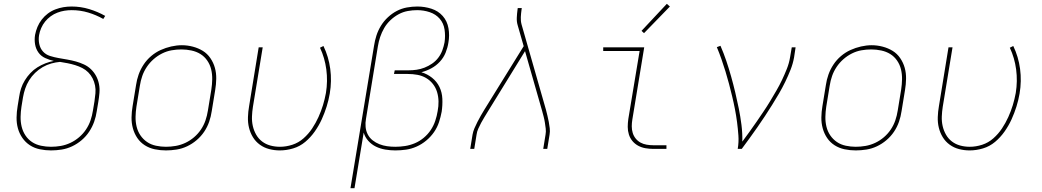

<svg xmlns="http://www.w3.org/2000/svg" viewBox="-20 -777 5440 1002"><path d="M246 8Q217 8 188 2Q159 -4 136 -19Q113 -34 97 -57Q81 -80 73.5 -107Q66 -134 66.5 -164Q67 -194 72 -223L80 -272Q83 -294 90 -315.5Q97 -337 109.5 -357.5Q122 -378 138.5 -395.5Q155 -413 175 -425.5Q195 -438 217 -446.5Q239 -455 261 -459Q238 -464 216 -474Q194 -484 180.5 -503Q167 -522 163 -546Q159 -570 163 -595Q167 -616 175.5 -636.5Q184 -657 198 -675Q212 -693 230 -706.5Q248 -720 269 -728Q290 -736 311 -739.5Q332 -743 354 -743Q401 -743 445.5 -729.5Q490 -716 529 -694L519 -678Q482 -699 440.5 -711.5Q399 -724 354 -724Q335 -724 316.5 -721Q298 -718 279.5 -711Q261 -704 244.5 -692Q228 -680 215.5 -664.5Q203 -649 195 -630.5Q187 -612 184 -594Q180 -570 185 -547Q190 -524 204.5 -508Q219 -492 241 -485Q263 -478 286 -474Q309 -470 332 -466Q355 -462 376.5 -456Q398 -450 418.5 -440.5Q439 -431 455 -415.5Q471 -400 481.5 -380.5Q492 -361 496.5 -338.5Q501 -316 499 -292.5Q497 -269 493 -245L485 -197Q481 -169 471.5 -142Q462 -115 445.5 -90Q429 -65 406 -45.5Q383 -26 356.5 -13.5Q330 -1 302 3.5Q274 8 246 8ZM246 -11Q272 -11 297.5 -15.5Q323 -20 347.5 -31.5Q372 -43 393 -61Q414 -79 429 -101.5Q444 -124 452.5 -149Q461 -174 465 -200L473 -248Q476 -269 478 -290Q480 -311 476 -331Q472 -351 463 -368.5Q454 -386 440.5 -399.5Q427 -413 409.5 -422Q392 -431 372.5 -437Q353 -443 333 -447Q313 -451 293 -454Q270 -452 247 -445.5Q224 -439 202.5 -426.5Q181 -414 163 -396.5Q145 -379 132 -358Q119 -337 111.5 -314.5Q104 -292 100 -269L92 -220Q88 -194 87.5 -167.5Q87 -141 93 -116Q99 -91 113 -70Q127 -49 147.5 -35.5Q168 -22 194 -16.5Q220 -11 246 -11Z M846 8Q816 8 787.5 2Q759 -4 735.5 -19Q712 -34 696.5 -57Q681 -80 673.5 -107.5Q666 -135 666.5 -164.5Q667 -194 672 -223L690 -333Q694 -361 703.5 -388Q713 -415 729.5 -440Q746 -465 769 -484.5Q792 -504 818.5 -516Q845 -528 873.5 -534.5Q902 -541 929 -541Q958 -541 986.5 -533.5Q1015 -526 1038.5 -511.5Q1062 -497 1078 -473.5Q1094 -450 1101.5 -423Q1109 -396 1108.5 -366Q1108 -336 1103 -307L1085 -197Q1081 -169 1071.5 -141.5Q1062 -114 1045.5 -89.5Q1029 -65 1006 -45.5Q983 -26 956.5 -13.5Q930 -1 901.5 3.5Q873 8 846 8ZM846 -11Q871 -11 897 -15.5Q923 -20 947.5 -31.5Q972 -43 993 -61Q1014 -79 1029 -101.5Q1044 -124 1052.5 -149Q1061 -174 1065 -200L1083 -310Q1087 -336 1087.5 -363Q1088 -390 1082 -415Q1076 -440 1061.5 -461Q1047 -482 1026 -495Q1005 -508 979 -513.5Q953 -519 927 -519Q901 -519 875.5 -514.5Q850 -510 826 -498Q802 -486 781.5 -468Q761 -450 746 -427.5Q731 -405 722.5 -380.5Q714 -356 710 -330L692 -220Q688 -194 687.5 -167.5Q687 -141 693 -116Q699 -91 713 -70.5Q727 -50 747.5 -36Q768 -22 794 -16.5Q820 -11 846 -11Z M1440 8Q1412 8 1385 1Q1358 -6 1336 -22Q1314 -38 1300 -61Q1286 -84 1279.5 -110.5Q1273 -137 1274 -166Q1275 -195 1280 -223L1330 -530H1351L1300 -220Q1296 -195 1295 -169Q1294 -143 1299.5 -119Q1305 -95 1317 -74Q1329 -53 1348 -38.5Q1367 -24 1391 -17.5Q1415 -11 1441 -11Q1473 -11 1505.5 -21.5Q1538 -32 1564 -55Q1590 -78 1609 -106.5Q1628 -135 1642 -166Q1656 -197 1665.5 -228Q1675 -259 1681 -292Q1691 -354 1683 -414.5Q1675 -475 1650 -528L1668 -537Q1695 -481 1703.5 -417.5Q1712 -354 1701 -289Q1695 -254 1684.5 -220.5Q1674 -187 1659 -154Q1644 -121 1622.5 -90.5Q1601 -60 1573 -36.5Q1545 -13 1510 -2.5Q1475 8 1440 8Z M1809 205 1932 -538Q1936 -565 1944.5 -591.5Q1953 -618 1968 -642.5Q1983 -667 2004.5 -687Q2026 -707 2051 -720Q2076 -733 2103.5 -738Q2131 -743 2158 -743Q2196 -743 2231.5 -731.5Q2267 -720 2290.5 -693.5Q2314 -667 2320.5 -629.5Q2327 -592 2320 -554Q2316 -528 2305.5 -502Q2295 -476 2275.5 -455Q2256 -434 2231 -420.5Q2206 -407 2179 -400Q2210 -391 2235 -371Q2260 -351 2273.5 -323Q2287 -295 2288.5 -261.5Q2290 -228 2285 -194Q2280 -167 2271 -139.5Q2262 -112 2245 -87.5Q2228 -63 2204.5 -43.5Q2181 -24 2154 -12Q2127 0 2099 4Q2071 8 2043 8Q2017 8 1990.5 3.5Q1964 -1 1941.5 -12Q1919 -23 1902 -42Q1885 -61 1878 -85L1830 205ZM2043 -11Q2068 -11 2094 -15Q2120 -19 2145 -29.5Q2170 -40 2191.5 -58Q2213 -76 2228 -98.5Q2243 -121 2251.5 -146.5Q2260 -172 2264 -197Q2269 -223 2268.5 -248Q2268 -273 2261 -296.5Q2254 -320 2239 -339Q2224 -358 2203.5 -370Q2183 -382 2158.5 -386.5Q2134 -391 2108 -391H2036L2040 -410H2112Q2133 -410 2154 -413Q2175 -416 2195.5 -424Q2216 -432 2235 -445Q2254 -458 2267.5 -476Q2281 -494 2288.5 -514.5Q2296 -535 2300 -556Q2305 -590 2300 -623Q2295 -656 2274.5 -679.5Q2254 -703 2222.5 -713.5Q2191 -724 2157 -724Q2133 -724 2108 -719.5Q2083 -715 2060 -702.5Q2037 -690 2017.5 -671.5Q1998 -653 1985 -630.5Q1972 -608 1964 -584Q1956 -560 1952 -535L1890 -157Q1886 -136 1888 -114.5Q1890 -93 1899.5 -75Q1909 -57 1925 -44.5Q1941 -32 1960 -24.5Q1979 -17 2000 -14Q2021 -11 2043 -11Z M2434 0 2446 -74Q2449 -91 2456 -107.5Q2463 -124 2471.5 -140.5Q2480 -157 2489 -173Q2498 -189 2508 -205L2713 -536L2682 -644Q2676 -663 2677 -684.5Q2678 -706 2681 -728L2682 -735H2703L2702 -728Q2699 -708 2698 -687.5Q2697 -667 2702 -649L2829 -205Q2833 -189 2837 -173Q2841 -157 2844 -140.5Q2847 -124 2849 -107.5Q2851 -91 2848 -74L2836 0H2815L2827 -74Q2830 -90 2828 -106Q2826 -122 2823.5 -138Q2821 -154 2817 -169Q2813 -184 2809 -199L2720 -510L2526 -195Q2517 -180 2508 -165.5Q2499 -151 2491 -136Q2483 -121 2476 -105.5Q2469 -90 2467 -74L2455 0Z M3389 0Q3369 0 3348.5 -3.5Q3328 -7 3310.5 -16.5Q3293 -26 3280.5 -41Q3268 -56 3262 -75Q3256 -94 3256 -114.5Q3256 -135 3259 -156L3318 -511H3128V-530H3342L3280 -153Q3277 -135 3277 -117.5Q3277 -100 3282 -83.5Q3287 -67 3297.5 -54Q3308 -41 3322.5 -33Q3337 -25 3354.5 -22Q3372 -19 3389 -19H3458V0ZM3341 -604 3328 -616 3460 -757 3476 -743Z M3830 0Q3836 -35 3833.5 -70Q3831 -105 3826.5 -139.5Q3822 -174 3815.5 -207.5Q3809 -241 3801 -274Q3793 -307 3784.5 -339.5Q3776 -372 3766 -404.5Q3756 -437 3745 -468.5Q3734 -500 3721 -531L3740 -538Q3757 -499 3770.5 -459Q3784 -419 3795.5 -378Q3807 -337 3817 -295Q3827 -253 3835.5 -211Q3844 -169 3849.5 -125.5Q3855 -82 3854 -38Q3873 -64 3892 -90Q3911 -116 3929 -142.5Q3947 -169 3965 -195.5Q3983 -222 3999.5 -249.5Q4016 -277 4032 -304.5Q4048 -332 4061.5 -360.5Q4075 -389 4086.5 -418Q4098 -447 4103 -477L4112 -530H4132L4124 -477Q4118 -444 4105.5 -412.5Q4093 -381 4078 -350Q4063 -319 4045.5 -289Q4028 -259 4009.5 -229.5Q3991 -200 3972 -171Q3953 -142 3933 -113.5Q3913 -85 3892.5 -56.5Q3872 -28 3851 0Z M4446 8Q4416 8 4387.5 2Q4359 -4 4335.5 -19Q4312 -34 4296.5 -57Q4281 -80 4273.5 -107.5Q4266 -135 4266.5 -164.5Q4267 -194 4272 -223L4290 -333Q4294 -361 4303.5 -388Q4313 -415 4329.5 -440Q4346 -465 4369 -484.5Q4392 -504 4418.5 -516Q4445 -528 4473.5 -534.5Q4502 -541 4529 -541Q4558 -541 4586.5 -533.5Q4615 -526 4638.5 -511.5Q4662 -497 4678 -473.5Q4694 -450 4701.5 -423Q4709 -396 4708.5 -366Q4708 -336 4703 -307L4685 -197Q4681 -169 4671.5 -141.5Q4662 -114 4645.5 -89.5Q4629 -65 4606 -45.5Q4583 -26 4556.5 -13.5Q4530 -1 4501.5 3.5Q4473 8 4446 8ZM4446 -11Q4471 -11 4497 -15.5Q4523 -20 4547.5 -31.5Q4572 -43 4593 -61Q4614 -79 4629 -101.5Q4644 -124 4652.5 -149Q4661 -174 4665 -200L4683 -310Q4687 -336 4687.5 -363Q4688 -390 4682 -415Q4676 -440 4661.5 -461Q4647 -482 4626 -495Q4605 -508 4579 -513.5Q4553 -519 4527 -519Q4501 -519 4475.5 -514.5Q4450 -510 4426 -498Q4402 -486 4381.5 -468Q4361 -450 4346 -427.5Q4331 -405 4322.5 -380.5Q4314 -356 4310 -330L4292 -220Q4288 -194 4287.5 -167.5Q4287 -141 4293 -116Q4299 -91 4313 -70.5Q4327 -50 4347.5 -36Q4368 -22 4394 -16.5Q4420 -11 4446 -11Z M5040 8Q5012 8 4985 1Q4958 -6 4936 -22Q4914 -38 4900 -61Q4886 -84 4879.5 -110.5Q4873 -137 4874 -166Q4875 -195 4880 -223L4930 -530H4951L4900 -220Q4896 -195 4895 -169Q4894 -143 4899.5 -119Q4905 -95 4917 -74Q4929 -53 4948 -38.5Q4967 -24 4991 -17.5Q5015 -11 5041 -11Q5073 -11 5105.5 -21.5Q5138 -32 5164 -55Q5190 -78 5209 -106.5Q5228 -135 5242 -166Q5256 -197 5265.5 -228Q5275 -259 5281 -292Q5291 -354 5283 -414.5Q5275 -475 5250 -528L5268 -537Q5295 -481 5303.5 -417.5Q5312 -354 5301 -289Q5295 -254 5284.5 -220.5Q5274 -187 5259 -154Q5244 -121 5222.5 -90.5Q5201 -60 5173 -36.5Q5145 -13 5110 -2.5Q5075 8 5040 8Z"/></svg>

Font: Iosevka Curly ThExObl
Style: Regular
Weight: 100
Width: 7
Italic angle: -9°
Monospace: yes
Designer: Belleve Invis
Foundry: Belleve Invis
Version: Version 11.1.0; ttfautohint (v1.8.3)